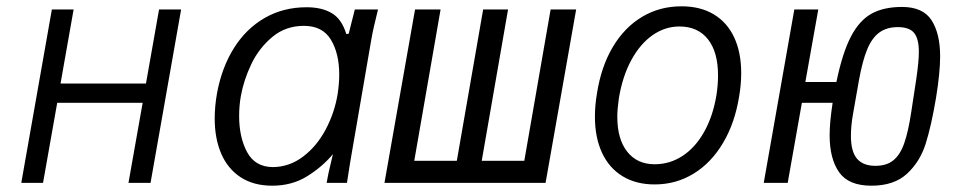

<svg xmlns="http://www.w3.org/2000/svg" viewBox="-20 -580 3040 609"><path d="M144.5 -550H213.5L172 -315H443L484.5 -550H554.5L457.5 0H387.5L432.5 -254H161.5L116.5 0H47.5Z M661 -204.5Q661 -243 668.5 -285Q683.5 -366 722 -427.5Q760.5 -489 819.5 -523Q878.5 -557 952.5 -557Q1001 -557 1032.5 -538.2Q1064 -519.5 1078.5 -472L1086 -473L1105.5 -550H1179Q1163 -486 1158 -456L1091 -67L1080.5 0H1016Q1020 -25 1031.5 -72L1036 -91Q1002 -50.5 954 -20.8Q906 9 843.5 9Q784 9 743 -18Q702 -45 681.5 -93Q661 -141 661 -204.5ZM1051 -282Q1056 -315.5 1056 -343.5Q1056 -410.5 1029.5 -454.2Q1003 -498 944 -498Q886 -498 843.8 -462.8Q801.5 -427.5 777.2 -376.8Q753 -326 744 -275.5Q738.5 -245.5 738.5 -212Q738.5 -144.5 763.8 -97.5Q789 -50.5 845.5 -50Q898.5 -50.5 942 -83.8Q985.5 -117 1013.5 -170.2Q1041.5 -223.5 1051 -282Z M1296.5 -550H1377.5L1294 -70H1429L1512.5 -550H1591.5L1508 -70H1643L1726.5 -550H1807.5L1710.5 0H1199.5Z M1867 -210Q1867 -246 1873.5 -283.5Q1886.5 -368 1923.5 -430.5Q1960.5 -493 2016.5 -526.5Q2072.5 -560 2141.5 -560Q2201.5 -560 2244 -534.5Q2286.5 -509 2308.8 -461.2Q2331 -413.5 2331 -348Q2331 -312 2324.5 -274.5Q2311 -190 2273.5 -126.8Q2236 -63.5 2180 -29.2Q2124 5 2056.5 5Q1997.5 5 1954.8 -21Q1912 -47 1889.5 -95.5Q1867 -144 1867 -210ZM2252.5 -278.5Q2257.5 -310.5 2257.5 -341Q2257.5 -415 2225.5 -455.5Q2193.5 -496 2135 -496Q2089.5 -496 2050 -468.5Q2010.5 -441 1982.5 -389.5Q1954.5 -338 1943 -268.5Q1938 -233.5 1938 -210Q1938 -138.5 1969.5 -98.8Q2001 -59 2056.5 -59Q2104.5 -59 2145 -85.5Q2185.5 -112 2213.5 -161.8Q2241.5 -211.5 2252.5 -278.5Z M2611.5 -151Q2611.5 -192.5 2621 -254H2523.5L2478.5 0H2402.5L2499.5 -550H2575.5L2534.5 -320H2633Q2652 -412 2678.8 -463.5Q2705.5 -515 2744.2 -536.5Q2783 -558 2841 -558Q2907.5 -558 2934.8 -515.8Q2962 -473.5 2962 -401Q2962 -350 2949 -270Q2934 -180.5 2916 -123.8Q2898 -67 2857 -29Q2816 9 2744 9Q2671.5 9 2641.5 -33.8Q2611.5 -76.5 2611.5 -151ZM2870.5 -225.5 2886.5 -330.5Q2894.5 -385.5 2894.5 -415.5Q2894.5 -457.5 2879.2 -475.8Q2864 -494 2828 -494Q2792.5 -494 2769 -476.8Q2745.5 -459.5 2730.5 -423Q2715.5 -386.5 2704.5 -325.5L2686 -220.5Q2679 -182 2679 -149Q2679 -99.5 2698.2 -76.8Q2717.5 -54 2756.5 -54Q2792.5 -54 2814 -71.8Q2835.5 -89.5 2848.2 -126Q2861 -162.5 2870.5 -225.5Z"/></svg>

Font: JuliaMono Light
Style: Italic
Weight: 300
Italic angle: -9°
Monospace: yes
Designer: cormullion
Foundry: corm
Version: Version 0.054; ttfautohint (v1.8.4)